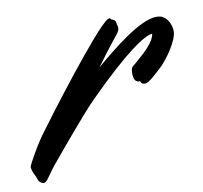

<svg xmlns="http://www.w3.org/2000/svg" viewBox="-161 -514 628 593"><g transform="rotate(-10 153.0 -217.0)"><path d="M237 -433C236 -440 231 -443 224 -445C220 -447 222 -450 219 -450L213 -448C176 -429 -16 -175 -47 -132C-78 -88 -95 -53 -99 -45C-100 -42 -101 -40 -101 -38C-100 -31 -98 -23 -92 -12C-86 0 -87 5 -82 10C-77 14 -73 16 -70 16C-65 16 -62 13 -58 9L-31 -28C7 -74 92 -176 127 -211C256 -340 316 -378 340 -380C339 -365 323 -342 294 -317C278 -303 277 -301 265 -292C260 -288 258 -283 258 -267C259 -254 261 -247 268 -244C270 -242 272 -242 274 -242C276 -242 279 -243 279 -240C279 -240 279 -232 292 -232C304 -232 325 -253 345 -271C365 -289 407 -345 407 -376C407 -391 400 -411 387 -421L377 -427C372 -428 368 -429 362 -429C309 -429 219 -354 162 -306C193 -349 226 -390 234 -400C238 -406 240 -411 240 -416C240 -423 237 -428 237 -433Z"/></g></svg>

Font: Oregano
Style: Italic
Weight: 400
Italic angle: -12°
Designer: Astigmatic (AOETI)
Foundry: Astigmatic (AOETI)
Version: Version 1.000